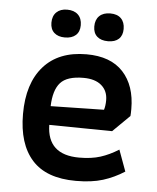

<svg xmlns="http://www.w3.org/2000/svg" viewBox="-49 -686 601 736"><g transform="rotate(5 251.5 -318.5)"><path d="M124 -589Q124 -615 139 -629.5Q154 -644 180 -644Q207 -644 222 -629.5Q237 -615 237 -589Q237 -564 222 -550.5Q207 -537 180 -537Q154 -537 139 -550.5Q124 -564 124 -589ZM289 -589Q289 -615 304 -629.5Q319 -644 346 -644Q373 -644 387.5 -629.5Q402 -615 402 -589Q402 -564 387.5 -550.5Q373 -537 346 -537Q319 -537 304 -550.5Q289 -564 289 -589ZM46 -231Q46 -349 104 -414.5Q162 -480 269 -480Q362 -480 410 -428Q458 -376 458 -286Q458 -268 457 -259L392 -195L150 -198Q152 -83 275 -83Q322 -83 356.5 -94Q391 -105 426 -127L456 -45Q417 -20 374 -6.5Q331 7 270 7Q156 7 101 -54.5Q46 -116 46 -231ZM354 -274Q359 -290 359 -311Q359 -347 334.5 -368Q310 -389 265 -389Q202 -389 176.5 -360.5Q151 -332 149 -270Z"/></g></svg>

Font: Athiti SemiBold
Style: Regular
Weight: 600
Designer: CadsonDemak Team
Foundry: CadsonDemak
Version: Version 1.032